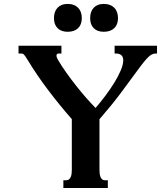

<svg xmlns="http://www.w3.org/2000/svg" viewBox="-20 -946 810 966"><path d="M507.8 -39.1H522.5V0H298.8V-39.1H313.5Q322.3 -39.1 327.6 -43.9Q333 -48.8 336.2 -56.4Q339.4 -64 340.3 -73.2Q341.3 -82.5 341.3 -91.3V-346.7Q278.3 -418.5 220.7 -494.9Q163.1 -571.3 119.6 -643.6Q113.3 -653.8 108.9 -660.4Q104.5 -667 101.1 -670.7Q97.7 -674.3 94.7 -675.5Q91.8 -676.8 88.4 -676.8H73.2V-715.8H289.1V-676.8H276.4Q264.2 -676.8 264.2 -666Q264.2 -662.1 266.1 -656.5Q268.1 -650.9 272.5 -643.6Q291 -612.3 314.5 -579.3Q337.9 -546.4 362.8 -514.9Q387.7 -483.4 412.8 -454.6Q438 -425.8 460.9 -402.8Q485.4 -431.2 510.3 -464.4Q535.2 -497.6 555.2 -530Q575.2 -562.5 587.6 -592Q600.1 -621.6 600.1 -642.1Q600.1 -660.2 590.3 -668.5Q580.6 -676.8 562.5 -676.8H556.6V-715.8H770V-676.8H764.6Q756.3 -676.8 748 -673.8Q739.7 -670.9 729.5 -661.9Q719.2 -652.8 705.6 -636.2Q691.9 -619.6 672.4 -592.8Q633.8 -539.6 587.9 -478.3Q542 -417 480.5 -346.2V-91.3Q480.5 -82.5 481.4 -73.2Q482.4 -64 485.4 -56.4Q488.3 -48.8 493.7 -43.9Q499 -39.1 507.8 -39.1ZM251.5 -854.5Q251.5 -888.2 269.8 -907.2Q288.1 -926.3 320.3 -926.3Q354 -926.3 372.8 -907.2Q391.6 -888.2 391.6 -854.5Q391.6 -822.3 372.8 -804.2Q354 -786.1 320.3 -786.1Q288.1 -786.1 269.8 -804.2Q251.5 -822.3 251.5 -854.5ZM433.6 -854.5Q433.6 -888.2 451.7 -907.2Q469.7 -926.3 502 -926.3Q535.6 -926.3 554.7 -907.2Q573.7 -888.2 573.7 -854.5Q573.7 -822.3 554.7 -804.2Q535.6 -786.1 502 -786.1Q469.7 -786.1 451.7 -804.2Q433.6 -822.3 433.6 -854.5Z"/></svg>

Font: Arian AMU Serif
Style: Bold
Weight: 700
Designer: Ruben Hakobyan (Tarumian)
Foundry: Ruben Hakobyan (Tarumian)
Version: Version 1.002